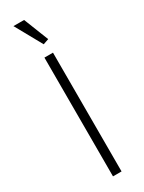

<svg xmlns="http://www.w3.org/2000/svg" viewBox="-234 -922 716 952"><g transform="rotate(-30 124.5 -446.0)"><path d="M149 0V-680H100V0ZM130 -739 162 -750 106 -892H45Z"/></g></svg>

Font: Catamaran Thin Thin
Style: Regular
Weight: 250
Version: Version 2.000